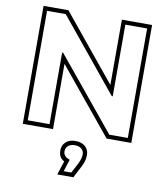

<svg xmlns="http://www.w3.org/2000/svg" viewBox="-103 -799 1014 1164"><g transform="rotate(10 404.0 -217.0)"><path d="M738 -713V13H586L256 -389V13H70V-713H223L552 -311V-713ZM578 -687V-246H572L211 -687H96V-13H230V-454H236L598 -13H712V-687ZM460 133Q460 112 445 99Q430 86 404 86Q378 86 363 99Q348 112 348 133Q348 166 388 178L364 253H411L443 192Q460 158 460 133ZM486 133Q486 169 467 204L428 279H329L357 194Q322 177 322 133Q322 100 344 80Q366 60 404 60Q442 60 464 80Q486 100 486 133Z"/></g></svg>

Font: CMG Sans Outline
Style: Outline
Weight: 700
Designer: Julieta Ulanovsky
Foundry: Julieta Ulanovsky
Version: Version 7.200